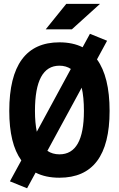

<svg xmlns="http://www.w3.org/2000/svg" viewBox="-20 -926 626 1011"><path d="M122.6 65.4 167.5 -17.1C202.6 1 244.6 9.8 293 9.8C468.3 9.8 557.1 -106.4 557.1 -341.8C557.1 -462.4 534.7 -552.7 490.7 -613.3L543.9 -711.4L453.6 -748L415 -677.2C380.9 -694.3 339.8 -703.1 293 -703.1C117.7 -703.1 28.8 -583 28.8 -341.8C28.8 -226.6 49.8 -140.1 92.3 -81.5L32.2 28.8ZM293 -113.3C268.6 -113.3 247.1 -119.6 229.5 -131.8L410.2 -464.4C418 -431.2 421.9 -390.1 421.9 -341.8C421.9 -189 378.9 -113.3 293 -113.3ZM173.8 -232.4C167.5 -263.2 164.1 -299.3 164.1 -341.8C164.1 -501 207 -580.1 293 -580.1C315.9 -580.1 336.4 -574.2 353 -563ZM220.7 -771.5H358.4L506.8 -905.8H329.1Z"/></svg>

Font: Cascadia Mono NF
Style: Bold
Weight: 700
Monospace: yes
Designer: Aaron Bell
Foundry: Saja Typeworks
Version: Version 2404.023